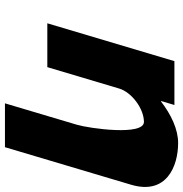

<svg xmlns="http://www.w3.org/2000/svg" viewBox="-2 -566 739 775"><g transform="rotate(90 367.5 -178.5)"><path d="M74 0H251L337.4 -290C352.5 -341 419.1 -390 472.1 -390C529.1 -390 498.6 -170 483.4 -119L397.1 171H574.1L725.6 -338C768.2 -481 651.2 -528 557.2 -528C501.2 -528 441.6 -499 389.7 -459H387.7L403.8 -513H226.8Z"/></g></svg>

Font: Hussar
Style: BdOblThree
Weight: 700
Foundry: Cannot Into Space Fonts
Version: Version 2.00